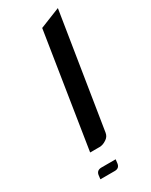

<svg xmlns="http://www.w3.org/2000/svg" viewBox="-155 -506 502 638"><g transform="rotate(-30 95.5 -187.5)"><path d="M28.8 94.2 30.8 78.1Q33.7 62 51.8 62H106L104 78.1Q101.1 94.2 84 94.2ZM43.9 0 112.8 -438 190.9 -469.2 121.1 -30.8Q118.7 -16.6 106 -8.8Q92.8 0 80.1 0Z"/></g></svg>

Font: Hhenum
Style: Italic
Weight: 400
Designer: T. Christopher White
Version: Version 1.0